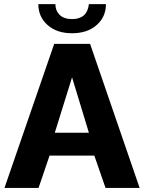

<svg xmlns="http://www.w3.org/2000/svg" viewBox="-20 -926 710 946"><path d="M335 -762.2Q260.3 -762.2 214.6 -802.5Q168.9 -842.8 168.9 -905.8H252.9Q252.9 -873.5 273.9 -852.8Q294.9 -832 335 -832Q409.7 -832 418 -905.8H502Q502 -842.8 456.1 -802.5Q410.2 -762.2 335 -762.2ZM247.1 -710H423.8L668 0H500L444.8 -159.2H224.1L169.9 0H2ZM418 -272 335 -544.9 250 -272Z"/></svg>

Font: Rawline ExtraBold
Style: Regular
Weight: 800
Designer: Matt McInerney, Pablo Impallari, Rodrigo Fuenzalida
Foundry: Matt McInerney, Pablo Impallari, Rodrigo Fuenzalida
Version: Version 4.020;PS 004.020;hotconv 1.0.88;makeotf.lib2.5.64775